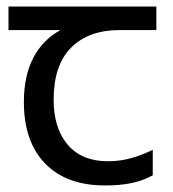

<svg xmlns="http://www.w3.org/2000/svg" viewBox="-20 -557 530 587"><path d="M301 10Q183 10 118 -57Q53 -124 53 -245Q53 -325 82 -380.5Q111 -436 165 -465H6V-537H458V-465H345Q251 -465 197.5 -411.5Q144 -358 144 -252Q144 -165 187 -114.5Q230 -64 310 -64Q347 -64 381 -73.5Q415 -83 447 -99V-21Q418 -5 383 2.5Q348 10 301 10Z"/></svg>

Font: sinhala25
Style: Book
Weight: 400
Designer: Jelle Bosma - Monotype Design Team
Foundry: Monotype Imaging Inc.
Version: Version 2.003